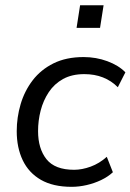

<svg xmlns="http://www.w3.org/2000/svg" viewBox="-20 -717 507 746"><path d="M258.3 8.9Q186.2 8.9 138.9 -18.3Q91.7 -45.5 68.3 -94.4Q45 -143.3 45 -207.2Q45 -260.6 60.1 -312.1Q75.3 -363.6 106.9 -404.9Q138.5 -446.2 187.8 -470.8Q237.2 -495.3 305 -495.3Q353.5 -495.3 397.1 -479.2Q440.8 -463.1 467.2 -436L437.8 -378.1Q412.6 -403.4 380 -416.2Q347.5 -429 307.7 -429Q259.4 -429 225.1 -410.1Q190.9 -391.2 169.5 -358.9Q148.1 -326.7 138 -287.6Q127.9 -248.5 127.9 -207.6Q127.9 -139.5 160.6 -98.4Q193.4 -57.3 267.9 -57.3Q298.5 -57.3 332.4 -69.6Q366.3 -82 394.9 -107.7L418.6 -47.8Q399.6 -30.2 372.9 -17.4Q346.2 -4.7 316.5 2.1Q286.8 8.9 258.3 8.9ZM277.5 -608.7 291.2 -696.6H382.5L368.7 -608.7Z"/></svg>

Font: Nunito Sans 12pt ExtraLight
Style: Italic
Weight: 200
Italic angle: -9°
Designer: Vernon Adams
Foundry: Vernon Adams
Version: Version 3.101;gftools[0.9.27]